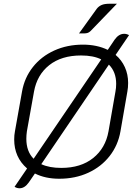

<svg xmlns="http://www.w3.org/2000/svg" viewBox="-20 -948 728 1028"><path d="M666 -504Q666 -479 662 -458L625 -245Q612 -170 567 -112.5Q522 -55 452.5 -23Q383 9 297 9Q223 9 167 -19L134 29Q112 60 85 60Q70 60 58 52L125 -46Q56 -106 56 -201Q56 -225 60 -245L98 -458Q111 -532 156 -589Q201 -646 270.5 -677.5Q340 -709 424 -709Q499 -709 557 -681L594 -736Q616 -767 645 -767Q658 -767 671 -760L599 -654Q631 -627 648.5 -588.5Q666 -550 666 -504ZM121 -205Q121 -137 160 -98L522 -630Q480 -651 414 -651Q309 -651 243.5 -599Q178 -547 162 -457L124 -245Q121 -224 121 -205ZM602 -499Q602 -563 563 -602L201 -69Q244 -49 308 -49Q413 -49 479 -102Q545 -155 561 -245L598 -457Q602 -477 602 -499ZM498 -901Q508 -914 523.5 -921Q539 -928 567 -928H606L468 -785Q458 -774 446.5 -771Q435 -768 403 -769Z"/></svg>

Font: K2D ExtraLight
Style: Italic
Weight: 275
Italic angle: -10°
Designer: Katatrad Aksorn Co.,Ltd.
Foundry: Cadson Demak Co.,Ltd.
Version: Version 1.000; ttfautohint (v1.6)